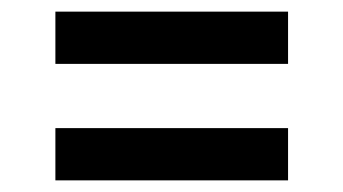

<svg xmlns="http://www.w3.org/2000/svg" viewBox="-20 -415 590 330"><path d="M75.2 -105V-194.8H475.1V-105ZM75.2 -395H475.1V-305.2H75.2Z"/></svg>

Font: Optician Sans
Style: Regular
Weight: 400
Designer: Fábio Duarte Martins, Simen Schikulski
Version: Version 1.002